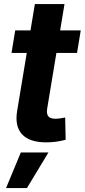

<svg xmlns="http://www.w3.org/2000/svg" viewBox="-20 -696 419 949"><path d="M379.1 -545.9 360.8 -434.3H36.9L55.2 -545.9ZM152.3 -675.8H298.8L213.3 -159.8Q209 -133.3 218.8 -121.1Q228.6 -109 254.7 -109Q263.2 -109 278.5 -111.1Q293.8 -113.2 302.1 -115.1L304.6 -5.3Q279.6 1.7 255.1 4.7Q230.7 7.6 208.2 7.6Q125.6 7.6 88.9 -32.3Q52.3 -72.3 64.6 -146.9ZM9.9 233.6 82.9 57.6H219.4L113.1 233.6Z"/></svg>

Font: Adwaita Sans
Style: Italic
Weight: 400
Italic angle: -9.39999°
Designer: Rasmus Andersson
Foundry: rsms
Version: Version 4.001;git-9221beed3